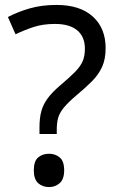

<svg xmlns="http://www.w3.org/2000/svg" viewBox="-20 -744 474 778"><path d="M140 -228Q140 -266 147.5 -293.5Q155 -321 173.5 -346Q192 -371 224 -398Q263 -431 284.5 -453Q306 -475 315 -496Q324 -517 324 -547Q324 -595 293 -621Q262 -647 203 -647Q154 -647 116 -634.5Q78 -622 43 -605L12 -675Q52 -696 100.5 -710Q149 -724 209 -724Q304 -724 356 -677Q408 -630 408 -549Q408 -504 393.5 -472.5Q379 -441 352.5 -414.5Q326 -388 290 -358Q257 -330 239.5 -309Q222 -288 216 -267.5Q210 -247 210 -218V-201H140ZM117 -54Q117 -91 134.5 -106Q152 -121 179 -121Q204 -121 222 -106Q240 -91 240 -54Q240 -18 222 -2Q204 14 179 14Q152 14 134.5 -2Q117 -18 117 -54Z"/></svg>

Font: Noto Sans Multani
Style: Regular
Weight: 400
Designer: Monotype Design Team
Foundry: Monotype Imaging Inc.
Version: Version 2.002; ttfautohint (v1.8.4.7-5d5b)